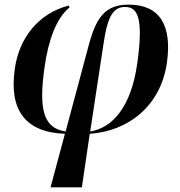

<svg xmlns="http://www.w3.org/2000/svg" viewBox="-20 -568 777 828"><path d="M198 240H333L367 9C533 -2 674 -111 700 -299C722 -456 671 -548 535 -548C439 -548 397 -500 364 -378L263 -1C165 -15 147 -101 172 -277C188 -394 223 -490 280 -536L276 -544C145 -510 62 -403 44 -272C18 -94 89 3 260 9ZM427 -383C445 -505 472 -538 520 -538C575 -538 599 -487 572 -295C545 -102 462 -16 369 -1Z"/></svg>

Font: Noto Serif Display SemiBold
Style: Italic
Weight: 600
Italic angle: -12°
Designer: Monotype Design Team
Foundry: Monotype Imaging Inc.
Version: Version 2.009